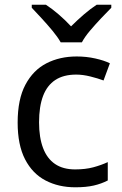

<svg xmlns="http://www.w3.org/2000/svg" viewBox="-20 -786 520 816"><path d="M300 10Q229 10 173.5 -19Q118 -48 86.5 -109Q55 -170 55 -265Q55 -364 88 -426Q121 -488 177.5 -517Q234 -546 306 -546Q347 -546 385 -537.5Q423 -529 447 -517L420 -444Q396 -453 364 -461Q332 -469 304 -469Q250 -469 215 -446Q180 -423 163 -378Q146 -333 146 -266Q146 -202 163 -157Q180 -112 214 -89Q248 -66 299 -66Q343 -66 376.5 -75Q410 -84 438 -97V-19Q411 -5 378.5 2.5Q346 10 300 10ZM453 -766V-753Q434 -734 409.5 -708Q385 -682 362.5 -655.5Q340 -629 328 -606H238Q225 -629 203 -655.5Q181 -682 157 -708Q133 -734 115 -753V-766H175Q201 -749 229 -725Q257 -701 282 -674Q309 -701 337 -725Q365 -749 391 -766Z"/></svg>

Font: Noto Sans Cherokee
Style: Regular
Weight: 400
Designer: Monotype Design Team
Foundry: Monotype Imaging Inc.
Version: Version 2.001